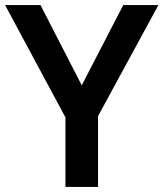

<svg xmlns="http://www.w3.org/2000/svg" viewBox="-20 -734 642 754"><path d="M301 -399 139 -714H0L237 -273V0H365V-278L602 -714H464Z"/></svg>

Font: Noto Sans Bamum SemiBold
Style: Regular
Weight: 600
Designer: Monotype Design Team
Foundry: Monotype Imaging Inc.
Version: Version 2.002